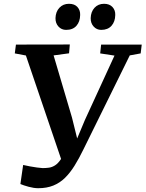

<svg xmlns="http://www.w3.org/2000/svg" viewBox="-20 -978 767 1012"><path d="M181.5 14Q158.5 14 131 6.5Q103.5 -1 87.5 -8L102 -108.5Q119.5 -104.5 138.2 -101Q157 -97.5 174.2 -95.2Q191.5 -93 204.5 -92Q221.5 -92 238 -94.2Q254.5 -96.5 270.2 -106.5Q286 -116.5 300.5 -138.2Q315 -160 329 -199.5L311.5 -112L116.5 -685.5L58 -696.5L64 -743L348 -743.5L344 -697L262.5 -686L359.5 -358L400.5 -192.5L364 -194L427.5 -345.5L583.5 -685L508 -696.5L513 -743H727L721.5 -696.5L664 -686L419.5 -190Q396.5 -142.5 373 -104.8Q349.5 -67 322.5 -40.5Q295.5 -14 261 0Q226.5 14 181.5 14ZM328.5 -820.5Q304 -820.5 288 -838.2Q272 -856 272.5 -882.5Q273.5 -916 293 -937Q312.5 -958 343.5 -958Q373 -958 388.2 -941Q403.5 -924 402.5 -899Q402 -864 383 -842.2Q364 -820.5 328.5 -820.5ZM513.5 -820.5Q489.5 -820.5 473.5 -838.2Q457.5 -856 458 -882.5Q459 -916 478.2 -937Q497.5 -958 528.5 -958Q557 -958 572.8 -941Q588.5 -924 587.5 -899Q587 -864 567.8 -842.2Q548.5 -820.5 513.5 -820.5Z"/></svg>

Font: Merriweather 24pt SemiBold
Style: Italic
Weight: 600
Italic angle: -7.8°
Version: Version 2.101